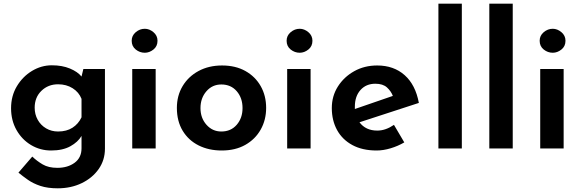

<svg xmlns="http://www.w3.org/2000/svg" viewBox="-20 -805 3151 1041"><path d="M293 216Q238 216 199 203Q160 190 131.5 170Q103 150 80 131L155 44Q180 68 211.5 86.5Q243 105 291 105Q347 105 384.5 77.5Q422 50 422 -1V-68Q403 -35 361.5 -12Q320 11 257 11Q198 11 148.5 -18.5Q99 -48 69.5 -100Q40 -152 40 -218Q40 -285 71.5 -337.5Q103 -390 153.5 -420.5Q204 -451 261 -451Q317 -451 359 -433.5Q401 -416 422 -390L432 -431H549V1Q549 63 515 111.5Q481 160 423 188Q365 216 293 216ZM168 -221Q168 -185 184.5 -155.5Q201 -126 230 -109Q259 -92 295 -92Q341 -92 373 -112.5Q405 -133 422 -169V-269Q408 -305 374 -326.5Q340 -348 295 -348Q241 -348 204.5 -312.5Q168 -277 168 -221Z M697 -431H824V0H697ZM694 -584Q694 -612 716 -630.5Q738 -649 765 -649Q790 -649 812 -630.5Q834 -612 834 -584Q834 -554 812 -536.5Q790 -519 765 -519Q738 -519 716 -536.5Q694 -554 694 -584Z M939 -220Q939 -286 970 -338Q1001 -390 1056.5 -420Q1112 -450 1184 -450Q1257 -450 1310.5 -420Q1364 -390 1393.5 -338Q1423 -286 1423 -220Q1423 -155 1393.5 -102.5Q1364 -50 1310 -19.5Q1256 11 1182 11Q1112 11 1057 -16.5Q1002 -44 970.5 -96Q939 -148 939 -220ZM1067 -219Q1067 -165 1099.5 -128.5Q1132 -92 1180 -92Q1232 -92 1263.5 -128.5Q1295 -165 1295 -219Q1295 -274 1263.5 -310.5Q1232 -347 1180 -347Q1131 -347 1099 -310Q1067 -273 1067 -219Z M1537 -431H1664V0H1537ZM1534 -584Q1534 -612 1556 -630.5Q1578 -649 1605 -649Q1630 -649 1652 -630.5Q1674 -612 1674 -584Q1674 -554 1652 -536.5Q1630 -519 1605 -519Q1578 -519 1556 -536.5Q1534 -554 1534 -584Z M2022 11Q1945 11 1890.5 -18.5Q1836 -48 1807.5 -100Q1779 -152 1779 -219Q1779 -284 1812 -336Q1845 -388 1900.5 -419Q1956 -450 2025 -450Q2115 -450 2174 -397.5Q2233 -345 2251 -247L1929 -142Q1963 -97 2025 -97Q2049 -97 2071.5 -105Q2094 -113 2116 -128L2172 -33Q2138 -13 2098 -1Q2058 11 2022 11ZM1904 -214 2110 -285Q2100 -311 2078 -331Q2056 -351 2015 -351Q1965 -351 1934.5 -317Q1904 -283 1904 -227Q1904 -220 1904 -214Z M2357 -785H2484V0H2357Z M2633 -785H2760V0H2633Z M2909 -431H3036V0H2909ZM2906 -584Q2906 -612 2928 -630.5Q2950 -649 2977 -649Q3002 -649 3024 -630.5Q3046 -612 3046 -584Q3046 -554 3024 -536.5Q3002 -519 2977 -519Q2950 -519 2928 -536.5Q2906 -554 2906 -584Z"/></svg>

Font: Reem Kufi SemiBold
Style: Regular
Weight: 600
Designer: Khaled Hosny
Version: Version 1.001